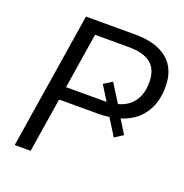

<svg xmlns="http://www.w3.org/2000/svg" viewBox="-127 -819 895 933"><g transform="rotate(20 320.5 -352.5)"><path d="M48.6 0 160.6 -705H415Q523 -705 581.9 -657.2Q640.7 -609.3 640.7 -515.4Q640.7 -432.1 600.5 -375.2Q560.3 -318.3 481.9 -295.4L483.4 -304.7L531.6 -227.1L488.5 -199L430.8 -291.4L442 -286.5Q427 -284.5 410.8 -283Q394.5 -281.5 377.5 -281.5H175.7L131 0ZM186.9 -349.6H382.5Q390.6 -349.6 398.4 -349.9Q406.3 -350.2 413.9 -351.2L403.9 -338.1L349.2 -425.6L392.9 -452.7L455.7 -352.6L445.3 -357.1Q501 -369.7 530 -408.6Q559.1 -447.5 559.1 -510.1Q559.1 -575.8 520.8 -606.3Q482.5 -636.9 407.9 -636.9H232.3Z"/></g></svg>

Font: Nunito Sans 12pt ExtraLight
Style: Italic
Weight: 200
Italic angle: -9°
Designer: Vernon Adams
Foundry: Vernon Adams
Version: Version 3.101;gftools[0.9.27]